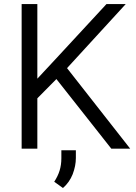

<svg xmlns="http://www.w3.org/2000/svg" viewBox="-20 -731 669 944"><path d="M620.1 0 309.6 -396 598.1 -710.9H503.4L250.5 -437.5L163.6 -344.2V-710.9H86.4V0H163.6V-247.6L257.3 -342.3L527.3 0ZM281.7 7.8V46.9C281.7 91.8 270 127 246.6 162.6L289.6 193.4C310.5 175.3 326.7 152.3 337.4 125.5C347.7 98.1 353 71.8 353 45.9V7.8Z"/></svg>

Font: Vazirmatn Light
Style: Regular
Weight: 300
Designer: Saber Rastikerdar
Foundry: Saber Rastikerdar
Version: Version 33.003